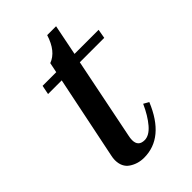

<svg xmlns="http://www.w3.org/2000/svg" viewBox="-197 -709 795 795"><g transform="rotate(-45 201.0 -311.5)"><path d="M180 -101Q177 -88 177 -77Q177 -40 214 -40Q241 -40 267.5 -71Q294 -102 316 -151L339 -138Q278 10 161 10Q125 10 96.5 -9Q68 -28 68 -69Q68 -80 71 -93L146 -458H66L74 -498H154L163 -542Q213 -560 236 -633H288L261 -498H402L395 -458H252Z"/></g></svg>

Font: Trirong Medium
Style: Italic
Weight: 500
Italic angle: -12°
Designer: Katatrad Team
Foundry: CadsonDemak
Version: Version 1.001